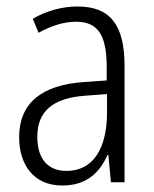

<svg xmlns="http://www.w3.org/2000/svg" viewBox="-20 -655 475 592"><path d="M219 -635C170 -635 122 -621 81 -597L99 -554C141 -577 179 -588 214 -588C280 -588 309 -550 309 -448V-407L238 -402C110 -393 39 -338 39 -232C39 -148 83 -83 172 -83C248 -83 287 -123 312 -178H314L322 -93H364V-452C364 -578 320 -635 219 -635ZM244 -360 310 -365V-309C310 -198 268 -128 185 -128C129 -128 95 -164 95 -233C95 -312 143 -353 244 -360Z"/></svg>

Font: Noto Sans Kannada UI Condensed Light
Style: Regular
Weight: 300
Width: 3
Designer: Jelle Bosma - Monotype Design Team
Foundry: Monotype Imaging Inc.
Version: Version 2.005